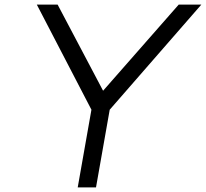

<svg xmlns="http://www.w3.org/2000/svg" viewBox="-20 -820 901 840"><path d="M861 -800 460 -340 400 0H320L380 -340L141 -800H232L431 -423L762 -800Z"/></svg>

Font: Gauge
Style: Oblique
Weight: 400
Italic angle: -80°
Designer: Daniel Pimley
Foundry: Daniel Pimley
Version: Version 2.0